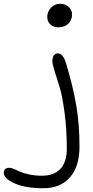

<svg xmlns="http://www.w3.org/2000/svg" viewBox="-230 -705 491 1012"><path d="M77.1 -561Q50.8 -561 34.9 -576.7Q19 -592.3 19 -615.2Q19 -643.6 38.8 -664.3Q58.6 -685.1 86.9 -685.1Q115.7 -685.1 132.8 -668Q149.9 -650.9 149.9 -628.9Q149.9 -600.1 130.6 -580.6Q111.3 -561 77.1 -561ZM0 287.1Q-96.7 287.1 -153.3 261.5Q-210 235.8 -210 206.1Q-210 179.2 -180.2 179.2Q-171.9 179.2 -156 185.8Q-140.1 192.4 -123.3 200.2Q-106.4 208 -75.4 214.6Q-44.4 221.2 -8.8 221.2Q54.2 221.2 88.1 185.3Q122.1 149.4 122.1 79.1Q122.1 -24.9 110.1 -113Q98.1 -201.2 84 -246.8Q69.8 -292.5 57.9 -329.8Q45.9 -367.2 45.9 -381.8Q45.9 -402.8 54.4 -413.3Q63 -423.8 75.2 -423.8Q102.1 -423.8 118.2 -371.1Q154.8 -250 171.9 -149.7Q189 -49.3 189 66.9Q189 173.3 138.2 230.2Q87.4 287.1 0 287.1Z"/></svg>

Font: Shantell Sans Irregular Bouncy
Style: Regular
Weight: 300
Designer: Stephen Nixon, Anya Danilova, Shantell Martin
Foundry: Arrow Type
Version: Version 1.006;[9816181b4]